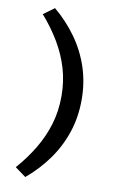

<svg xmlns="http://www.w3.org/2000/svg" viewBox="-98 -768 629 1012"><g transform="rotate(10 216.0 -262.0)"><path d="M112 190 53.9 147.5Q106.7 87.3 145.2 22.9Q183.8 -41.5 205 -112.1Q226.1 -182.6 226.1 -262Q226.1 -341.4 205 -411.9Q183.8 -482.5 145.2 -546.9Q106.7 -611.3 53.9 -671.5L112 -714Q179.3 -657.7 229.3 -588.2Q279.3 -518.7 306.7 -436.9Q334.1 -355.1 334.1 -262Q334.1 -168.9 306.7 -87.1Q279.3 -5.3 229.3 64.2Q179.3 133.7 112 190Z"/></g></svg>

Font: REM Medium
Style: Regular
Weight: 500
Designer: Octavio Pardo
Foundry: Ashler Design
Version: Version 1.005;gftools[0.9.28]